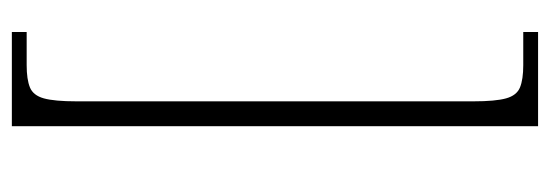

<svg xmlns="http://www.w3.org/2000/svg" viewBox="-322 -478 928 324"><g transform="rotate(90 142.0 -316.0)"><path d="M34 128V103H90Q114 103 127.5 97.5Q141 92 146 74Q151 56 151 19V-651Q151 -688 146 -706Q141 -724 127.5 -729.5Q114 -735 90 -735H34V-760H193V128Z"/></g></svg>

Font: Noto Serif Tamil SemiCondensed ExtraLight
Style: Regular
Weight: 200
Width: 4
Designer: Indian Type Foundry, Tom Grace, and the Monotype Design Team
Foundry: Monotype Imaging Inc.
Version: Version 2.004; ttfautohint (v1.8.4.7-5d5b)